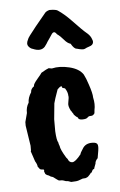

<svg xmlns="http://www.w3.org/2000/svg" viewBox="-50 -678 460 736"><g transform="rotate(-5 180.0 -310.0)"><path d="M168 -642Q193 -642 200 -637Q224 -621 249 -595Q290 -552 302 -542.5Q314 -533 319.5 -521.5Q325 -510 324 -504Q323 -498 319 -494.5Q315 -491 306.5 -488.5Q298 -486 291 -482Q284 -478 260 -485Q250 -485 238 -506Q226 -509 214 -523.5Q202 -538 189 -547Q183 -556 178 -555.5Q173 -555 168.5 -548Q164 -541 158.5 -533Q153 -525 150.5 -521.5Q148 -518 146 -514Q140 -505 138 -503Q122 -486 92 -499Q83 -501 75.5 -510.5Q68 -520 77 -537Q77 -542 111 -584Q145 -626 149 -630Q154 -638 168 -642ZM71 -334Q71 -347 84 -356Q84 -357 84 -358Q84 -365 99.5 -383Q115 -401 117 -405Q139 -418 146 -420Q154 -418 157 -418H159Q188 -425 225.5 -416Q263 -407 278 -384Q286 -369 294 -344Q306 -309 306 -293Q312 -267 307 -245L306 -235Q306 -231 301 -227Q296 -223 289.5 -223.5Q283 -224 278 -218.5Q273 -213 257.5 -213Q242 -213 241 -222Q238 -223 231.5 -229Q225 -235 225 -238L220 -245Q220 -247 216 -251Q207 -269 209 -279Q214 -305 212 -307Q212 -322 202 -337Q201 -338 198.5 -338.5Q196 -339 192 -340Q190 -347 188 -347Q181 -345 173 -336Q159 -297 156 -284L150 -223V-177Q152 -141 158 -133Q158 -129 162 -119Q163 -106 183 -73L188 -67Q193 -53 205 -53Q217 -53 239 -81Q238 -84 252 -105Q266 -124 296 -120Q309 -118 309 -105Q310 -96 303 -60Q293 -50 293 -40Q286 -22 286 -20Q283 -20 280 -17L275 -7Q271 -7 270 -3Q259 10 255 10Q252 13 239 13Q220 21 211 21L194 22L183 18L174 17Q162 12 155.5 12.5Q149 13 146 11.5Q143 10 138 6Q126 -4 122.5 -4Q119 -4 111 -10Q103 -12 98 -17L94 -27Q96 -34 92 -35Q79 -35 77 -40L71 -48Q71 -56 63 -69L51 -105Q49 -107 51 -112V-130L39 -208V-222Q48 -255 48 -256Q47 -278 58 -295Q58 -314 71 -334Z"/></g></svg>

Font: Caveat Brush
Style: Regular
Weight: 400
Designer: Pablo Impallari
Foundry: Creative Lab NY
Version: Version 1.096; ttfautohint (v1.3)